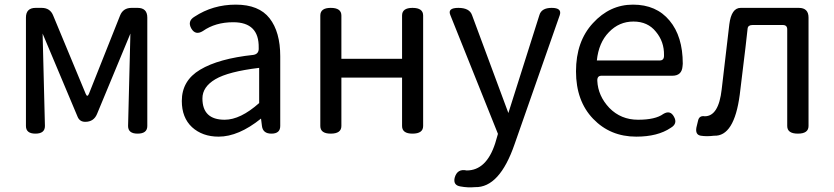

<svg xmlns="http://www.w3.org/2000/svg" viewBox="-20 -577 3603 829"><path d="M92 -33V-501Q92 -543 134 -543H160Q197 -543 210 -509L350 -172Q357 -155 364 -172L498 -509Q511 -543 548 -543H574Q616 -543 616 -501V-33Q616 0 574 0Q533 0 533 -33L543 -432L399 -85Q385 -51 348 -51Q324 -51 315 -73L164 -432L174 -33Q174 0 133 0Q92 0 92 -33Z M924 13Q854 13 809 -28Q765 -69 765 -141Q765 -229 844 -276Q924 -324 1074 -340Q1099 -344 1097 -371Q1099 -481 987 -481Q910 -481 856 -443Q824 -423 806 -454Q788 -486 820 -505Q899 -557 998 -557Q1098 -557 1144 -498Q1190 -439 1190 -334V-33Q1190 0 1152 0Q1115 0 1111 -33L1107 -65Q1010 13 924 13ZM950 -60Q1018 -60 1099 -132V-284Q966 -268 910 -235Q854 -202 854 -152Q854 -60 950 -60Z M1408 0Q1363 0 1363 -33V-510Q1363 -543 1408 -543Q1454 -543 1454 -510V-323H1716V-510Q1716 -543 1761 -543Q1807 -543 1807 -510V-33Q1807 0 1761 0Q1716 0 1716 -33V-242H1454V-33Q1454 0 1408 0Z M2031 231Q2000 234 1968 228Q1936 223 1943 191Q1954 150 1995 159Q2080 159 2118 42L2130 1L1924 -513Q1912 -543 1959 -543Q2007 -543 2018 -512L2175 -89L2309 -512Q2318 -543 2362 -543Q2407 -543 2397 -512L2202 45Q2137 234 2031 231Z M2727 13Q2615 13 2541 -64Q2467 -141 2467 -269Q2467 -398 2540 -477Q2613 -557 2713 -557Q2814 -557 2871 -488Q2928 -420 2928 -302L2927 -291Q2924 -250 2883 -250H2577Q2558 -250 2559 -228Q2562 -163 2611 -111Q2661 -60 2735 -60Q2810 -60 2844 -85Q2874 -103 2890 -73Q2907 -43 2876 -25Q2820 13 2727 13ZM2557 -316H2829Q2848 -316 2847 -339Q2848 -397 2812 -440Q2777 -484 2715 -484Q2653 -484 2609 -438Q2565 -393 2557 -316Z M3063 9Q3031 13 3006 9Q2981 5 2987 -27L2994 -56Q2999 -79 3023 -75Q3083 -75 3096 -191Q3099 -216 3129 -472Q3138 -543 3178 -543H3429Q3471 -543 3471 -501V-33Q3471 0 3425 0Q3379 0 3379 -33V-450Q3379 -469 3360 -469H3229Q3210 -469 3208 -454L3199 -374Q3181 -222 3174 -168Q3150 13 3063 9Z"/></svg>

Font: Swei Gothic CJK TC Regular
Style: Regular
Weight: 400
Version: Version 2.129